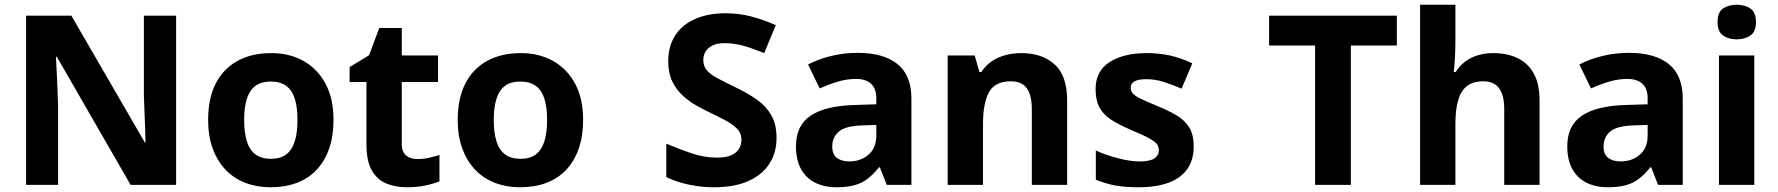

<svg xmlns="http://www.w3.org/2000/svg" viewBox="-20 -780 7499 810"><path d="M723 0H531L220 -540H216Q218 -506 219.5 -472Q221 -438 222.5 -404Q224 -370 225 -336V0H90V-714H281L591 -179H594Q593 -212 592 -245Q591 -278 589.5 -310.5Q588 -343 587 -376V-714H723Z M1387 -274Q1387 -206 1368.5 -153Q1350 -100 1315.5 -63.5Q1281 -27 1232 -8.5Q1183 10 1121 10Q1064 10 1015.5 -8.5Q967 -27 932 -63.5Q897 -100 877.5 -153Q858 -206 858 -274Q858 -365 890 -427.5Q922 -490 982 -523Q1042 -556 1124 -556Q1201 -556 1260 -523Q1319 -490 1353 -427.5Q1387 -365 1387 -274ZM1010 -274Q1010 -220 1021.5 -183.5Q1033 -147 1058 -128.5Q1083 -110 1123 -110Q1163 -110 1187.5 -128.5Q1212 -147 1223.5 -183.5Q1235 -220 1235 -274Q1235 -328 1223.5 -364Q1212 -400 1187 -418Q1162 -436 1122 -436Q1063 -436 1036.5 -395.5Q1010 -355 1010 -274Z M1740 -109Q1765 -109 1788 -114Q1811 -119 1834 -126V-15Q1810 -5 1774.5 2.5Q1739 10 1697 10Q1648 10 1609.5 -6Q1571 -22 1548.5 -61.5Q1526 -101 1526 -171V-434H1455V-497L1537 -547L1580 -662H1675V-546H1828V-434H1675V-171Q1675 -140 1693 -124.5Q1711 -109 1740 -109Z M2440 -274Q2440 -206 2421.5 -153Q2403 -100 2368.5 -63.5Q2334 -27 2285 -8.5Q2236 10 2174 10Q2117 10 2068.5 -8.5Q2020 -27 1985 -63.5Q1950 -100 1930.5 -153Q1911 -206 1911 -274Q1911 -365 1943 -427.5Q1975 -490 2035 -523Q2095 -556 2177 -556Q2254 -556 2313 -523Q2372 -490 2406 -427.5Q2440 -365 2440 -274ZM2063 -274Q2063 -220 2074.5 -183.5Q2086 -147 2111 -128.5Q2136 -110 2176 -110Q2216 -110 2240.5 -128.5Q2265 -147 2276.5 -183.5Q2288 -220 2288 -274Q2288 -328 2276.5 -364Q2265 -400 2240 -418Q2215 -436 2175 -436Q2116 -436 2089.5 -395.5Q2063 -355 2063 -274Z M3256 -198Q3256 -135 3225 -88Q3194 -41 3135.5 -15.5Q3077 10 2993 10Q2956 10 2920.5 5Q2885 0 2852.5 -9.5Q2820 -19 2791 -33V-174Q2842 -152 2896.5 -133.5Q2951 -115 3005 -115Q3042 -115 3064.5 -125Q3087 -135 3097.5 -152Q3108 -169 3108 -191Q3108 -218 3089.5 -237Q3071 -256 3040 -272.5Q3009 -289 2969 -308Q2944 -320 2915 -336.5Q2886 -353 2859.5 -377.5Q2833 -402 2816 -437Q2799 -472 2799 -521Q2799 -585 2828.5 -630.5Q2858 -676 2912.5 -700Q2967 -724 3041 -724Q3097 -724 3147.5 -711Q3198 -698 3253 -674L3204 -556Q3155 -576 3116 -587Q3077 -598 3036 -598Q3008 -598 2988 -589Q2968 -580 2957.5 -564Q2947 -548 2947 -526Q2947 -501 2962 -483.5Q2977 -466 3007 -450Q3037 -434 3082 -412Q3137 -386 3175.5 -358Q3214 -330 3235 -292Q3256 -254 3256 -198Z M3598 -557Q3708 -557 3766.5 -509.5Q3825 -462 3825 -364V0H3721L3692 -74H3688Q3665 -45 3640.5 -26Q3616 -7 3584.5 1.5Q3553 10 3507 10Q3459 10 3420.5 -8.5Q3382 -27 3360 -65.5Q3338 -104 3338 -163Q3338 -250 3399 -291.5Q3460 -333 3582 -337L3677 -340V-364Q3677 -407 3654.5 -427Q3632 -447 3592 -447Q3552 -447 3514 -435.5Q3476 -424 3438 -407L3389 -508Q3433 -531 3486.5 -544Q3540 -557 3598 -557ZM3619 -251Q3547 -249 3519 -225Q3491 -201 3491 -162Q3491 -128 3511 -113.5Q3531 -99 3563 -99Q3611 -99 3644 -127.5Q3677 -156 3677 -208V-253Z M4288 -556Q4376 -556 4429 -508.5Q4482 -461 4482 -356V0H4333V-319Q4333 -378 4312 -407.5Q4291 -437 4245 -437Q4177 -437 4152 -390.5Q4127 -344 4127 -257V0H3978V-546H4092L4112 -476H4120Q4138 -504 4164 -521.5Q4190 -539 4222 -547.5Q4254 -556 4288 -556Z M5016 -162Q5016 -107 4990 -68.5Q4964 -30 4912 -10Q4860 10 4783 10Q4726 10 4685 2.5Q4644 -5 4603 -22V-145Q4647 -125 4698 -112Q4749 -99 4788 -99Q4832 -99 4850.5 -112Q4869 -125 4869 -146Q4869 -160 4861.5 -171Q4854 -182 4829 -196Q4804 -210 4751 -232Q4700 -254 4667 -275.5Q4634 -297 4618 -327.5Q4602 -358 4602 -404Q4602 -480 4661 -518Q4720 -556 4818 -556Q4869 -556 4915 -546Q4961 -536 5010 -513L4965 -406Q4925 -423 4889 -434.5Q4853 -446 4816 -446Q4783 -446 4766.5 -437Q4750 -428 4750 -410Q4750 -397 4758.5 -386.5Q4767 -376 4791.5 -364Q4816 -352 4864 -332Q4911 -313 4945 -292.5Q4979 -272 4997.5 -241.5Q5016 -211 5016 -162Z M5679 0H5528V-588H5334V-714H5873V-588H5679Z M6120 -605Q6120 -565 6117.5 -528Q6115 -491 6113 -476H6121Q6139 -504 6163 -521.5Q6187 -539 6216.5 -547.5Q6246 -556 6279 -556Q6338 -556 6382 -535Q6426 -514 6450.5 -470Q6475 -426 6475 -356V0H6326V-319Q6326 -378 6304.5 -407.5Q6283 -437 6238 -437Q6193 -437 6167.5 -416Q6142 -395 6131 -355Q6120 -315 6120 -257V0H5971V-760H6120Z M6852 -557Q6962 -557 7020.5 -509.5Q7079 -462 7079 -364V0H6975L6946 -74H6942Q6919 -45 6894.5 -26Q6870 -7 6838.5 1.5Q6807 10 6761 10Q6713 10 6674.5 -8.5Q6636 -27 6614 -65.5Q6592 -104 6592 -163Q6592 -250 6653 -291.5Q6714 -333 6836 -337L6931 -340V-364Q6931 -407 6908.5 -427Q6886 -447 6846 -447Q6806 -447 6768 -435.5Q6730 -424 6692 -407L6643 -508Q6687 -531 6740.5 -544Q6794 -557 6852 -557ZM6873 -251Q6801 -249 6773 -225Q6745 -201 6745 -162Q6745 -128 6765 -113.5Q6785 -99 6817 -99Q6865 -99 6898 -127.5Q6931 -156 6931 -208V-253Z M7381 -546V0H7232V-546ZM7307 -760Q7340 -760 7364 -744.5Q7388 -729 7388 -687Q7388 -646 7364 -630Q7340 -614 7307 -614Q7273 -614 7249.5 -630Q7226 -646 7226 -687Q7226 -729 7249.5 -744.5Q7273 -760 7307 -760Z"/></svg>

Font: Noto Sans Thai
Style: Bold
Weight: 700
Designer: Monotype Design Team
Foundry: Monotype Imaging Inc.
Version: Version 2.001